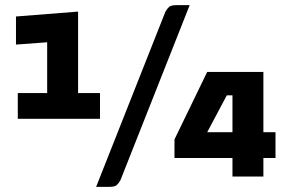

<svg xmlns="http://www.w3.org/2000/svg" viewBox="-20 -685 1141 745"><path d="M49 -224V-324H163V-521L42 -512V-621L283 -640V-324H368V-224ZM447 15Q440 27 432.5 33.5Q425 40 404 40H353L622 -640Q629 -652 636.5 -658.5Q644 -665 665 -665H716ZM882 -72H657V-144L784 -406H1002V-172H1049V-72H1002V0H882ZM784 -172H882V-315H860Z"/></svg>

Font: Changa ExtraLight ExtraBold
Style: Regular
Weight: 800
Version: Version 3.002; ttfautohint (v1.8.2)